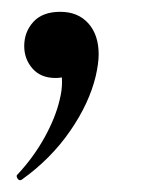

<svg xmlns="http://www.w3.org/2000/svg" viewBox="-20 -124 274 325"><path d="M14 181Q11 181 9 177Q7 173 10 171Q37 142 55.5 108.5Q74 75 81 45Q85 29 85 15Q85 -4 81 -11Q77 -18 77 -18L110 -36Q111 -14 102.5 -3Q94 8 74 8Q49 8 35 -8Q21 -24 21 -46Q21 -70 36.5 -87Q52 -104 82 -104Q112 -104 129.5 -84.5Q147 -65 147 -32Q147 -17 142 5Q131 51 98.5 98Q66 145 17 180Q16 181 14 181Z"/></svg>

Font: Cormorant Infant
Style: Bold Italic
Weight: 700
Italic angle: -10°
Designer: Christian Thalmann (Catharsis Fonts)
Foundry: Catharsis Fonts
Version: Version 4.000